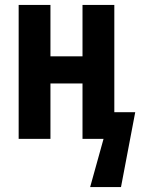

<svg xmlns="http://www.w3.org/2000/svg" viewBox="-20 -567 581 784"><path d="M56.2 0V-546.9H186V-336.9H316.9V-546.9H446.8V-108.9H532.2L474.1 196.8H348.1L402.8 0H316.9V-226.1H186V0Z"/></svg>

Font: Open Sans Condensed
Style: Bold
Weight: 700
Width: 3
Designer: Monotype Design Team
Foundry: Monotype Imaging Inc.
Version: Version 3.003; ttfautohint (v1.8.4)